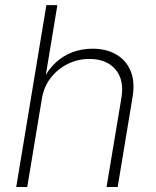

<svg xmlns="http://www.w3.org/2000/svg" viewBox="-20 -748 626 768"><path d="M147.5 -353 88.9 0H44.9L165.5 -727.5H209.5L159.2 -423.8H149.9Q171.4 -468.8 202.4 -497.3Q233.4 -525.9 271 -539.6Q308.6 -553.2 350.1 -553.2Q405.8 -553.2 445.3 -530Q484.9 -506.8 502.7 -463.6Q520.5 -420.4 510.3 -359.9L450.7 0H406.2L465.8 -357.4Q477.5 -428.2 441.9 -470.2Q406.2 -512.2 337.9 -512.2Q291.5 -512.2 251 -492.2Q210.4 -472.2 182.9 -436.5Q155.3 -400.9 147.5 -353Z"/></svg>

Font: Inter ExtraLight
Style: Italic
Weight: 250
Italic angle: -9.3988°
Designer: Rasmus Andersson
Foundry: rsms
Version: Version 4.001;git-66647c0bb